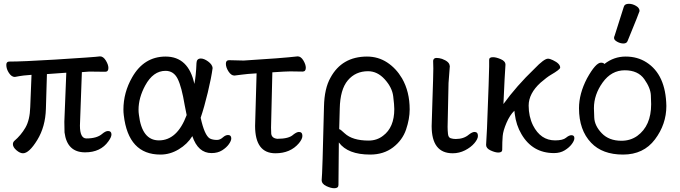

<svg xmlns="http://www.w3.org/2000/svg" viewBox="-20 -790 3582 1011"><path d="M101.1 17.1Q85 17.1 66.4 1Q47.9 -15.1 47.9 -30.8Q47.9 -40.5 55.2 -47.9Q90.3 -77.6 113.8 -117.9Q137.2 -158.2 139.2 -226.1L146 -396Q95.2 -392.1 82.5 -389.2Q69.8 -386.2 58.1 -384.8Q41 -384.8 27.1 -405.8Q13.2 -426.8 13.2 -448.2Q13.2 -466.3 29.8 -465.8Q98.6 -465.8 268.1 -476.1Q481 -489.3 506.8 -493.2Q523.9 -493.2 537.4 -471.2Q550.8 -449.2 550.8 -432.1Q550.8 -412.1 534.2 -412.1L450.2 -413.1L411.1 -410.2L400.9 -128.9Q400.9 -61 435.1 -61Q491.2 -61 519 -85.9Q536.1 -100.1 548.8 -100.1Q566.9 -100.1 566.9 -82Q566.9 -67.9 550.8 -45.9Q509.8 12.2 428.2 12.2Q333 12.2 319.8 -92.8Q318.8 -108.9 318.8 -148.9L329.1 -407.2L227.1 -399.9Q224.1 -312 221.7 -217.5Q219.2 -123 176.3 -53Q133.3 17.1 101.1 17.1Z M816.9 -50.8Q913.1 -50.8 962.9 -184.1L952.6 -235.8Q936.5 -333 915.5 -375Q894.5 -417 851.6 -417Q786.6 -417 744.6 -339.8Q709.5 -274.9 709.5 -211.9Q709.5 -198.7 711.4 -186Q727.1 -50.8 816.9 -50.8ZM824.7 23.9Q655.8 23.9 631.8 -183.1Q629.9 -198.2 629.9 -212.9Q629.9 -302.7 675.8 -382.8Q737.8 -491.7 851.6 -492.2Q972.7 -492.2 1003.4 -348.1Q1012.2 -391.1 1014.6 -458Q1015.6 -481.9 1037.6 -481.9Q1054.7 -481.9 1076.2 -466.1Q1097.7 -450.2 1099.6 -432.1Q1092.8 -380.4 1074.2 -303.2Q1055.7 -226.1 1036.6 -169.9Q1056.6 -78.1 1084.5 -61Q1099.6 -53.2 1122.6 -53.2Q1138.7 -53.2 1153.1 -66.2Q1167.5 -79.1 1180.7 -79.1Q1197.8 -79.1 1197.8 -61Q1197.8 -48.8 1185.3 -31Q1172.9 -13.2 1149.7 1.5Q1126.5 16.1 1093.8 16.1Q1022.9 16.1 992.7 -73.2Q966.8 -31.2 921.1 -3.7Q875.5 23.9 824.7 23.9Z M1430.2 17.1Q1323.2 17.1 1323.2 -127L1331.1 -403.8Q1280.3 -400.9 1253.2 -397Q1226.1 -393.1 1214.4 -392.1Q1197.3 -392.1 1183.3 -413.6Q1169.4 -435.1 1169.4 -454.1Q1169.4 -473.1 1186 -473.1L1263.2 -471.2Q1463.4 -483.4 1547.4 -493.2Q1564.5 -493.2 1577.4 -471.7Q1590.3 -450.2 1590.3 -433.1Q1590.3 -413.1 1573.2 -413.1L1508.3 -414.1Q1486.3 -414.1 1414.1 -409.2L1407.2 -118.2L1408.2 -85.9Q1411.1 -62 1440.4 -59.1Q1501.5 -59.1 1524.4 -81.1Q1542.5 -95.2 1554.2 -95.2Q1572.3 -95.2 1572.3 -74.2Q1572.3 -58.1 1554.2 -36.1Q1509.3 17.1 1430.2 17.1Z M1920.9 -49.8Q1964.8 -49.8 1997.1 -75.2Q2056.2 -119.1 2056.2 -215.8Q2056.2 -236.8 2050.5 -283Q2044.9 -329.1 2006.1 -372.1Q1967.3 -415 1918 -415Q1852.1 -415 1811.5 -366.9Q1771 -318.8 1769 -217.8L1766.1 -109.9Q1772 -109.9 1794.9 -87.9Q1835.9 -49.8 1920.9 -49.8ZM1740.2 201.2Q1722.2 201.2 1698 189.7Q1673.8 178.2 1673.8 158.2Q1677.7 127.4 1686 -229Q1688 -324.2 1720.2 -380.9Q1780.3 -491.7 1912.1 -492.2Q1971.2 -492.2 2018.6 -461.2Q2065.9 -430.2 2097.2 -377Q2137.2 -307.1 2137.2 -213.9Q2137.2 -164.1 2118.2 -107.9Q2099.1 -51.8 2049.6 -13.9Q2000 23.9 1929.2 23.9Q1811 23.9 1764.2 -40L1762.2 184.1Q1762.2 201.2 1740.2 201.2Z M2363.8 17.1Q2252.9 17.1 2252.9 -126L2256.8 -253.9Q2261.7 -397 2261.7 -429.2L2260.7 -470.2Q2262.7 -485.4 2279.8 -484.9Q2292 -484.9 2307.6 -480Q2345.7 -465.8 2347.7 -444.8L2348.6 -441.9L2341.8 -353L2336.9 -122.1Q2336.9 -104 2338.9 -85Q2340.8 -65.9 2353.3 -62Q2365.7 -58.1 2379.9 -58.1Q2421.9 -58.1 2448.7 -81.1Q2466.8 -95.2 2478.5 -95.2Q2496.6 -95.2 2496.6 -74.2Q2496.6 -58.1 2478 -36.1Q2459.5 -14.2 2428.7 1.5Q2397.9 17.1 2363.8 17.1Z M2897.5 16.1Q2783.7 16.1 2725.6 -84Q2697.8 -130.9 2690.4 -190.9L2688.5 -207Q2664.6 -184.1 2647 -143.1Q2629.4 -102.1 2627 -74Q2624.5 -45.9 2624.5 -1Q2624.5 13.2 2603.5 13.2Q2587.4 13.2 2563.5 2.2Q2539.6 -8.8 2539.6 -26.9L2544.4 -115.2Q2555.7 -403.3 2555.7 -439.9V-475.1Q2555.7 -489.3 2576.7 -488.8Q2592.8 -488.8 2617.2 -478.3Q2641.6 -467.8 2641.6 -449.2Q2637.7 -398.4 2630.9 -242.2Q2699.7 -337.4 2794.4 -428.2Q2845.2 -481.4 2865.7 -481Q2875.5 -481 2891.6 -473.1Q2929.7 -455.1 2929.7 -434.1Q2929.7 -424.3 2880.9 -396Q2859.9 -383.8 2826.7 -355Q2763.7 -297.9 2763.7 -233.9Q2763.7 -176.8 2786.6 -129.9Q2826.7 -50.8 2902.8 -50.8Q2943.8 -50.8 2960.2 -64.5Q2976.6 -78.1 2988.8 -78.1Q3004.9 -78.1 3004.4 -62Q3004.4 -49.8 2991 -31.5Q2977.5 -13.2 2953.6 1.5Q2929.7 16.1 2897.5 16.1Z M3252.4 -48.8Q3299.3 -48.8 3335.4 -74.2Q3408.7 -127.4 3408.7 -241.2Q3408.7 -249 3407.2 -287.6Q3405.8 -326.2 3372.8 -373Q3339.8 -419.9 3269.8 -419.9Q3199.7 -419.9 3153.6 -356Q3107.4 -292 3107.4 -220.2Q3107.4 -214.4 3109.1 -171.1Q3110.8 -127.9 3148.7 -88.4Q3186.5 -48.8 3252.4 -48.8ZM3260.7 23.9Q3151.9 23.9 3092.8 -38.1Q3028.8 -105 3028.8 -220.2Q3028.8 -296.4 3070.8 -377Q3116.7 -460 3144.5 -460Q3157.7 -460 3162.6 -453.1Q3212.4 -492.2 3274.4 -492.2Q3336.4 -492.2 3383.8 -461.9Q3485.8 -397 3488.8 -231.9Q3488.8 -135.7 3428.7 -55.9Q3368.7 23.9 3260.7 23.9ZM3262.7 -561Q3246.6 -561 3230 -570.1Q3213.4 -579.1 3213.4 -589.8Q3213.4 -597.7 3215.8 -600.1L3264.6 -753.9Q3268.6 -770 3291.5 -770Q3310.5 -770 3329.1 -759Q3347.7 -748 3347.7 -731.9Q3347.7 -728 3284.7 -574.2Q3279.8 -561 3262.7 -561Z"/></svg>

Font: LXGW WenKai Screen R
Style: Regular
Weight: 400
Designer: Fontworks Inc.
Version: Version 1.235;May 31, 2022